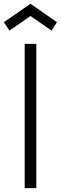

<svg xmlns="http://www.w3.org/2000/svg" viewBox="-45 -978 316 998"><path d="M4.2 -818.8 -25 -862.5 113.5 -958.3 251 -862.5 222.9 -818.8 113.5 -894.8ZM83.3 -750V0H143.8V-750Z"/></svg>

Font: Manrope3 Light
Style: Regular
Weight: 300
Designer: Mikhail Sharanda
Foundry: Mikhail Sharanda
Version: Version 3.000;PS 003.000;hotconv 1.0.88;makeotf.lib2.5.64775